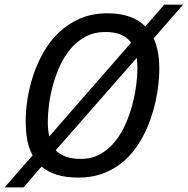

<svg xmlns="http://www.w3.org/2000/svg" viewBox="-53 -747 805 823"><path d="M-33.2 56.2 86.9 -81.1Q70.3 -110.4 63.7 -147.5Q57.1 -184.6 57.1 -229Q57.1 -272 64.9 -322.8Q72.8 -373.5 89.8 -424.8Q106.9 -476.1 134 -523.9Q161.1 -571.8 200.2 -608.6Q239.3 -645.5 290.8 -667.7Q342.3 -689.9 408.2 -689.9Q514.6 -689.9 569.8 -633.8L650.9 -727.1H731.9L606 -583Q629.9 -529.3 629.9 -451.2Q629.9 -422.4 626.2 -387.2Q622.6 -352.1 614.3 -314Q606 -275.9 592.3 -236.6Q578.6 -197.3 559.1 -160.9Q539.6 -124.5 513.2 -92.5Q486.8 -60.5 452.9 -36.9Q418.9 -13.2 377 0.5Q335 14.2 284.2 14.2Q229.5 14.2 190.9 2.2Q152.3 -9.8 125 -33.2L47.9 56.2ZM293.9 -65.9Q340.3 -65.9 376.5 -86.2Q412.6 -106.4 439.5 -139.6Q466.3 -172.9 484.9 -214.6Q503.4 -256.3 514.6 -299.6Q525.9 -342.8 531 -383.3Q536.1 -423.8 536.1 -454.1Q536.1 -477.5 533.2 -499L186 -103Q220.2 -65.9 293.9 -65.9ZM151.9 -227.1Q151.9 -210 153.3 -193.1Q154.8 -176.3 158.2 -162.1L508.8 -564Q476.6 -609.9 398.9 -609.9Q351.1 -609.9 314.2 -590.1Q277.3 -570.3 250 -538.1Q222.7 -505.9 203.9 -464.6Q185.1 -423.3 173.6 -380.9Q162.1 -338.4 157 -298.1Q151.9 -257.8 151.9 -227.1Z"/></svg>

Font: Clear Sans
Style: Italic
Weight: 400
Italic angle: -12°
Foundry: Intel Corporation
Version: Version 1.00